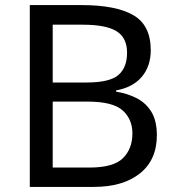

<svg xmlns="http://www.w3.org/2000/svg" viewBox="-20 -734 690 754"><path d="M301 -714Q435 -714 503.5 -674.5Q572 -635 572 -537Q572 -474 537 -432.5Q502 -391 436 -379V-374Q481 -367 517.5 -348Q554 -329 575 -294Q596 -259 596 -203Q596 -106 529.5 -53Q463 0 348 0H97V-714ZM319 -410Q411 -410 445 -439.5Q479 -469 479 -527Q479 -586 437.5 -611.5Q396 -637 305 -637H187V-410ZM187 -335V-76H331Q426 -76 463 -113Q500 -150 500 -210Q500 -266 461.5 -300.5Q423 -335 324 -335Z"/></svg>

Font: Noto Sans Tagalog
Style: Regular
Weight: 400
Designer: Monotype Design Team
Foundry: Monotype Imaging Inc.
Version: Version 2.001; ttfautohint (v1.8.4.7-5d5b)